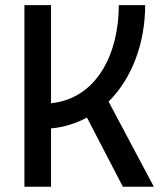

<svg xmlns="http://www.w3.org/2000/svg" viewBox="-20 -713 626 733"><path d="M73.2 0H174.8V-222.7C225.6 -227.5 271 -242.2 312 -264.2L449.2 0H567.4L394.5 -325.2C484.9 -414.6 534.2 -550.3 534.2 -693.4H433.6C433.6 -512.7 353 -337.4 174.8 -318.8V-693.4H73.2Z"/></svg>

Font: CaskaydiaCove Nerd Font
Style: Regular
Weight: 400
Designer: Aaron Bell
Foundry: Saja Typeworks
Version: Version 2111.1;Nerd Fonts 2.3.3